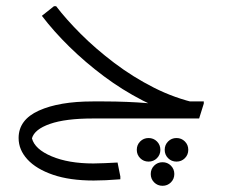

<svg xmlns="http://www.w3.org/2000/svg" viewBox="-20 -382 739 619"><path d="M572 -4Q506 -24 440 -58Q374 -92 314.5 -136.5Q255 -181 204 -231Q153 -281 115 -331L154 -362H161Q193 -320 240.5 -272.5Q288 -225 348 -179.5Q408 -134 476 -99.5Q544 -65 617 -49ZM279 0V-55H315Q353 -55 389 -53.5Q425 -52 448.5 -50Q472 -48 472 -48L540 -55H637V-48L622 0ZM282 200Q205 200 151 181.5Q97 163 68.5 132Q40 101 40 63Q40 4 105.5 -25.5Q171 -55 279 -55V0Q191 0 141 17.5Q91 35 83 64Q92 99 146.5 122Q201 145 281 145Q297 145 317.5 144Q338 143 359 142L368 187V196Q344 198 321.5 199Q299 200 282 200ZM459 139Q443 139 432 128Q421 117 421 101Q421 85 432 74Q443 63 459 63Q475 63 486 74Q497 85 497 101Q497 117 486 128Q475 139 459 139ZM549 139Q533 139 522 128Q511 117 511 101Q511 85 522 74Q533 63 549 63Q565 63 576 74Q587 85 587 101Q587 117 576 128Q565 139 549 139ZM504 217Q488 217 477 206Q466 195 466 179Q466 163 477 152Q488 141 504 141Q520 141 531 152Q542 163 542 179Q542 195 531 206Q520 217 504 217Z"/></svg>

Font: Fustat Light
Style: Regular
Weight: 300
Designer: Mohamed Gaber, Khaled Hosny, Laura Garcia Mut
Foundry: Kief Type Foundry, Alif Type Foundry, Hard Type Foundry
Version: Version 1.007